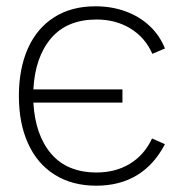

<svg xmlns="http://www.w3.org/2000/svg" viewBox="-20 -575 579 610"><path d="M286 15Q360 15 415 -18.2Q470 -51.5 504 -117L463 -135Q438.5 -82.5 392.8 -54.8Q347 -27 287 -27Q194 -27 143 -86Q92 -145 86 -249H369V-291H86Q91.5 -394 142.3 -453.5Q193 -513 287 -513Q348 -513 394.8 -484.2Q441.5 -455.5 464 -404L504 -421Q487.5 -462.5 455.5 -492.5Q423.5 -522.5 379.3 -538.8Q335 -555 283 -555Q206.5 -555 151.8 -520Q97 -485 68.5 -420.8Q40 -356.5 40 -270Q40 -183 69.3 -118.8Q98.5 -54.5 154 -19.8Q209.5 15 286 15Z"/></svg>

Font: Vela Sans ExtLt
Style: Regular
Weight: 200
Designer: Principal design: Mikhail Sharanda - project Manrope.
Design modification: Ravid Balaliev
Foundry: Mikhail Sharanda
Version: Version 1.001